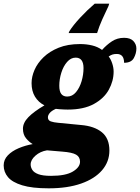

<svg xmlns="http://www.w3.org/2000/svg" viewBox="-95 -786 763 1046"><path d="M283 -616Q303 -648 341.5 -689.5Q380 -731 421 -766H500L496 -753Q479 -718 462 -680Q445 -642 434 -606H279ZM170 240Q80 240 26 223.5Q-28 207 -51.5 179Q-75 151 -75 115Q-75 84 -52.5 60.5Q-30 37 6.5 21.5Q43 6 83 -1Q64 -12 47 -32.5Q30 -53 30 -85Q30 -117 59.5 -147.5Q89 -178 147 -212Q114 -229 95.5 -259.5Q77 -290 77 -333Q77 -368 93 -405Q109 -442 142 -474Q175 -506 224.5 -526Q274 -546 341 -546Q376 -546 407 -538.5Q438 -531 461 -514Q486 -542 515 -561Q544 -580 581 -580Q615 -580 631.5 -562.5Q648 -545 648 -522Q648 -495 634 -469.5Q620 -444 581 -444Q581 -492 541 -492Q528 -492 518 -489Q508 -486 497 -478Q508 -465 516 -441.5Q524 -418 524 -396Q524 -345 498 -297.5Q472 -250 416.5 -219.5Q361 -189 274 -189Q268 -189 254.5 -189.5Q241 -190 228 -191Q215 -192 209 -193Q185 -182 175.5 -170Q166 -158 166 -147Q166 -130 182 -124.5Q198 -119 222 -117L346 -105Q419 -99 460 -65.5Q501 -32 501 34Q501 95 461 141.5Q421 188 347 214Q273 240 170 240ZM271 -260Q299 -260 319 -284Q339 -308 349.5 -343.5Q360 -379 360 -415Q360 -472 317 -472Q291 -472 270.5 -448.5Q250 -425 239 -389.5Q228 -354 228 -319Q228 -288 239 -274Q250 -260 271 -260ZM183 172Q263 172 302 148.5Q341 125 341 95Q341 69 319.5 56.5Q298 44 244 40L161 33Q124 39 98 62Q72 85 72 110Q72 125 81 139.5Q90 154 114 163Q138 172 183 172Z"/></svg>

Font: Noto Serif Black
Style: Italic
Weight: 900
Italic angle: -12°
Designer: Monotype Design Team
Foundry: Monotype Imaging Inc.
Version: Version 2.013